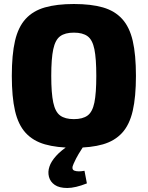

<svg xmlns="http://www.w3.org/2000/svg" viewBox="-20 -724 738 959"><path d="M349 -704Q435 -704 494 -687Q553 -670 590 -629.5Q627 -589 643 -520Q659 -451 659 -345Q659 -240 643 -170.5Q627 -101 590 -60.5Q553 -20 494 -3Q435 14 349 14Q264 14 204.5 -3Q145 -20 108 -60.5Q71 -101 55 -170.5Q39 -240 39 -345Q39 -451 55 -520Q71 -589 108 -629.5Q145 -670 204.5 -687Q264 -704 349 -704ZM349 -561Q305 -561 280.5 -543Q256 -525 246 -478Q236 -431 236 -345Q236 -259 246 -212Q256 -165 280.5 -147Q305 -129 349 -129Q393 -129 417.5 -147Q442 -165 451.5 -212Q461 -259 461 -345Q461 -431 451.5 -478Q442 -525 417.5 -543Q393 -561 349 -561ZM330 -2 401 0Q386 23 373 44.5Q360 66 348 93Q334 122 352 128.5Q370 135 402 129L414 192Q356 215 316 215Q276 215 253.5 199.5Q231 184 224.5 159Q218 134 227 108Q235 83 260 55Q285 27 330 -2Z"/></svg>

Font: Exo 2 ExtraBold
Style: Regular
Weight: 800
Designer: Natanael Gama
Foundry: Natanael Gama
Version: Version 2.010